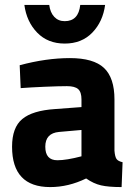

<svg xmlns="http://www.w3.org/2000/svg" viewBox="-20 -748 551 780"><path d="M474 12Q421 12 390.5 5Q360 -2 330 -23Q258 12 184 12Q29 12 29 -152Q29 -230 70.5 -264.5Q112 -299 204 -305L311 -313V-344Q311 -374 297.5 -386Q284 -398 252 -398Q219 -398 161 -395.5Q103 -393 64 -390L60 -483Q168 -512 264 -512Q360 -512 402.5 -472Q445 -432 445 -344V-136Q447 -111 453.5 -102Q460 -93 478 -89ZM213 -97Q250 -97 311 -113V-220L220 -212Q164 -207 164 -152Q164 -97 213 -97ZM79 -728H180Q184 -697 200.5 -679.5Q217 -662 243 -662Q299 -662 306 -728H407Q398 -660 355 -615.5Q312 -571 243 -571Q174 -571 131 -615.5Q88 -660 79 -728Z"/></svg>

Font: Cairo
Style: Bold
Weight: 700
Designer: Mohamed Gaber
Foundry: Kief Type Foundry
Version: Version 2.100